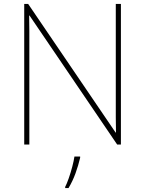

<svg xmlns="http://www.w3.org/2000/svg" viewBox="-20 -734 738 975"><path d="M594 0H575L130 -655H128Q129 -612 129 -577Q129 -542 129 -502V0H103V-714H123L567 -61H569Q568 -99 568 -138Q568 -177 568 -211V-714H594ZM387 67Q378 106 363.5 146Q349 186 328 221H311V215Q319 200 329 171.5Q339 143 347 112.5Q355 82 358 61H387Z"/></svg>

Font: Noto Sans Syriac Western Thin
Style: Regular
Weight: 100
Designer: Patrick Giasson and the Monotype Design Team
Foundry: Monotype Imaging Inc.
Version: Version 3.000; ttfautohint (v1.8.4.7-5d5b)